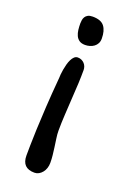

<svg xmlns="http://www.w3.org/2000/svg" viewBox="-142 -747 590 845"><g transform="rotate(20 153.5 -324.5)"><path d="M150.4 -562.5Q133.3 -562.5 123 -569.6Q112.8 -576.7 107.4 -588.4Q102.1 -600.1 100.3 -614.7Q98.6 -629.4 98.6 -644.5Q98.6 -651.9 99.9 -659.9Q101.1 -668 105.2 -675Q109.4 -682.1 117.7 -686.8Q126 -691.4 140.1 -691.4Q179.2 -691.4 194.8 -671.1Q210.4 -650.9 210.4 -613.8Q210.4 -600.6 205.3 -591.1Q200.2 -581.5 191.7 -575.2Q183.1 -568.8 172.4 -565.7Q161.6 -562.5 150.4 -562.5ZM74.7 -17.1Q74.7 -33.7 75.2 -64.2Q75.7 -94.7 77.4 -140.1Q79.1 -185.5 82.8 -247.1Q86.4 -308.6 93.3 -387.2Q93.3 -393.6 94.2 -404.3Q95.2 -415 97.4 -427.7Q99.6 -440.4 103 -453.1Q106.4 -465.8 111.6 -476.3Q116.7 -486.8 123.8 -493.4Q130.9 -500 140.1 -500Q149.9 -500 157.7 -496.3Q165.5 -492.7 171.1 -486.6Q176.8 -480.5 179.7 -472.7Q182.6 -464.8 182.6 -457Q182.6 -427.7 181.2 -394.8Q179.7 -361.8 177.2 -326.7Q174.8 -285.2 172.4 -244.6Q169.9 -204.1 169.9 -168.5Q169.9 -151.4 172.9 -131.8Q175.8 -112.3 178.2 -94.2Q180.7 -76.7 182.6 -58.6Q184.6 -40.5 184.6 -22.5Q184.6 -9.3 180.7 2.4Q176.8 14.2 169.7 22.9Q162.6 31.7 153.3 36.9Q144 42 133.3 42Q74.7 42 74.7 -17.1Z"/></g></svg>

Font: Short Stack
Style: Regular
Weight: 400
Designer: James Grieshaber
Foundry: James Grieshaber
Version: Version 1.002